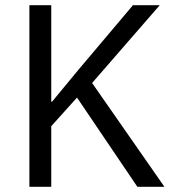

<svg xmlns="http://www.w3.org/2000/svg" viewBox="-20 -718 674 738"><path d="M276 -343 177 -233V0H93V-698H177V-327H180L280 -448L491 -698H594L334 -399L612 0H508Z"/></svg>

Font: Aneliza
Style: Regular
Weight: 400
Designer: Mike Abbink, Paul van der Laan, Pieter van Rosmalen
Foundry: Bold Monday
Version: Version 3.001;September 8, 2019;FontCreator 11.5.0.2425 64-b